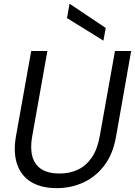

<svg xmlns="http://www.w3.org/2000/svg" viewBox="-20 -965 701 997"><path d="M275 12Q195 12 142.5 -19.5Q90 -51 69 -112Q48 -173 63 -258L142 -700H226L147 -256Q136 -194 148.5 -151Q161 -108 196 -86Q231 -64 289 -64Q342 -64 384.5 -84Q427 -104 456.5 -147Q486 -190 498 -258L577 -700H661L583 -258Q567 -165 521.5 -105.5Q476 -46 412 -17Q348 12 275 12ZM517 -754 328 -871 341 -945H342L529 -820Z"/></svg>

Font: DM Sans 28pt
Style: Italic
Weight: 400
Italic angle: -10°
Version: Version 4.004;gftools[0.9.30]